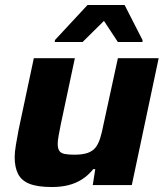

<svg xmlns="http://www.w3.org/2000/svg" viewBox="-20 -744 666 772"><path d="M189 8Q131 8 98.5 -5Q66 -18 52.5 -45Q39 -72 39 -112Q39 -132 44 -162Q49 -192 55 -223L116 -510H281L224 -242Q220 -222 216 -200Q212 -178 212 -166Q212 -147 218.5 -137.5Q225 -128 240 -125Q255 -122 279 -122Q312 -122 332 -129Q352 -136 363.5 -150Q375 -164 382.5 -187.5Q390 -211 396 -243L454 -510H618L510 0H353L363 -64H355Q335 -39 310 -23Q285 -7 255 0.5Q225 8 189 8ZM200 -575 201 -583 332 -724H481L553 -583V-575H454L398 -660L312 -575Z"/></svg>

Font: Saira SemiExpanded
Style: Bold Italic
Weight: 700
Width: 6
Italic angle: -12°
Designer: Hector Gatti with collaboration of the Omnibus-Type team
Foundry: Omnibus-Type
Version: Version 1.101